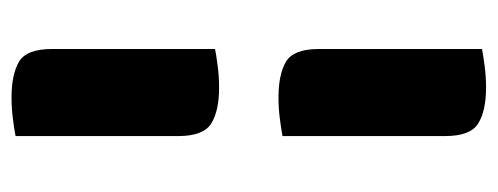

<svg xmlns="http://www.w3.org/2000/svg" viewBox="-285 -438 863 333"><g transform="rotate(90 146.5 -271.5)"><path d="M216 -330Q206 -328 187 -325.5Q168 -323 149 -323Q109 -323 87 -336Q65 -349 65 -393V-676Q75 -678 94 -680.5Q113 -683 132 -683Q172 -683 194 -669.5Q216 -656 216 -612ZM216 133Q206 135 187 137.5Q168 140 149 140Q109 140 87 127Q65 114 65 70V-213Q75 -215 94 -217.5Q113 -220 132 -220Q172 -220 194 -206.5Q216 -193 216 -149Z"/></g></svg>

Font: Baloo Thambi
Style: Regular
Weight: 400
Designer: Aadarsh Rajan and Ek Type
Foundry: Ek Type
Version: Version 1.443;PS 1.000;hotconv 16.6.51;makeotf.lib2.5.65220;